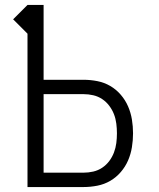

<svg xmlns="http://www.w3.org/2000/svg" viewBox="-20 -755 640 775"><path d="M91 0V-619L33 -677L91 -735H156V-433H317Q345 -433 373 -427.5Q401 -422 425 -408Q449 -394 467.5 -372.5Q486 -351 497 -325.5Q508 -300 512.5 -272.5Q517 -245 517 -217Q517 -189 512.5 -161Q508 -133 497 -107.5Q486 -82 467.5 -60.5Q449 -39 425 -25Q401 -11 373 -5.5Q345 0 317 0ZM317 -58Q337 -58 356.5 -62.5Q376 -67 392.5 -78Q409 -89 421 -105Q433 -121 440 -139.5Q447 -158 449.5 -177.5Q452 -197 452 -217Q452 -236 449.5 -256Q447 -276 440 -294Q433 -312 421 -328Q409 -344 392.5 -355Q376 -366 356.5 -370.5Q337 -375 317 -375H156V-58Z"/></svg>

Font: Iosevka SS04 Light Extended
Style: Regular
Weight: 300
Width: 7
Monospace: yes
Designer: Belleve Invis
Foundry: Belleve Invis
Version: Version 19.0.0; ttfautohint (v1.8.4)